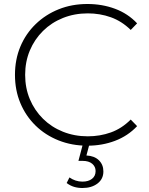

<svg xmlns="http://www.w3.org/2000/svg" viewBox="-20 -725 746 962"><path d="M418 5Q340 5 273.5 -21.5Q207 -48 158 -96Q109 -144 82 -208.5Q55 -273 55 -350Q55 -427 82 -491.5Q109 -556 158.5 -604Q208 -652 274 -678.5Q340 -705 418 -705Q492 -705 556.5 -681Q621 -657 667 -608L635 -575Q590 -619 535.5 -638.5Q481 -658 420 -658Q353 -658 295.5 -635Q238 -612 195.5 -570Q153 -528 129.5 -472Q106 -416 106 -350Q106 -284 129.5 -228Q153 -172 195.5 -130Q238 -88 295.5 -65Q353 -42 420 -42Q481 -42 535.5 -61.5Q590 -81 635 -126L667 -93Q621 -44 556.5 -19.5Q492 5 418 5ZM393 217Q370 217 350.5 211Q331 205 314 192L328 164Q342 174 358.5 179.5Q375 185 393 185Q423 185 441 171Q459 157 459 132Q459 110 442 95.5Q425 81 393 81H373L396 -6H429L413 54Q453 56 475.5 78Q498 100 498 134Q498 172 468.5 194.5Q439 217 393 217Z"/></svg>

Font: Montserrat Thin Light
Style: Regular
Weight: 300
Version: Version 9.000